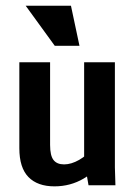

<svg xmlns="http://www.w3.org/2000/svg" viewBox="-20 -659 478 683"><path d="M48.8 -131.8V-437.5H158.2V-143.6Q158.2 -105.5 170.4 -89.8Q182.6 -74.2 208 -74.2Q233.4 -74.2 261.7 -90.3Q290 -106.4 315.4 -137.7L358.4 -100.6Q325.2 -51.8 277.8 -23.9Q230.5 3.9 173.8 3.9Q113.3 3.9 81.1 -29.3Q48.8 -62.5 48.8 -131.8ZM279.3 -89.8V-437.5H388.7V-63.5L390.6 0H294.9ZM174.8 -496.1 71.3 -638.7H232.4L262.7 -496.1Z"/></svg>

Font: Sudo Var
Style: Regular
Weight: 400
Monospace: yes
Designer: Jens Kutilek
Foundry: Jens Kutilek
Version: Version 0.065;FEAKit 1.0